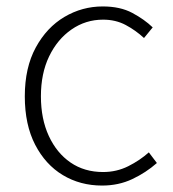

<svg xmlns="http://www.w3.org/2000/svg" viewBox="-20 -563 536 596"><path d="M297 13Q229 13 175 -19.5Q121 -52 89 -114Q57 -176 57 -264Q57 -353 91 -415.5Q125 -478 180 -510.5Q235 -543 299 -543Q353 -543 390.5 -523Q428 -503 454 -478L427 -445Q401 -469 370 -485.5Q339 -502 300 -502Q246 -502 202 -471.5Q158 -441 132.5 -388Q107 -335 107 -264Q107 -194 131.5 -141Q156 -88 199 -58.5Q242 -29 300 -29Q342 -29 378 -47Q414 -65 442 -90L467 -57Q433 -27 390.5 -7Q348 13 297 13Z"/></svg>

Font: Noto Sans KR Thin ExtraLight
Style: Regular
Weight: 250
Version: Version 2.004-H2;hotconv 1.0.118;makeotfexe 2.5.65603